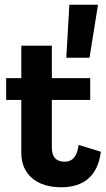

<svg xmlns="http://www.w3.org/2000/svg" viewBox="-20 -781 446 811"><path d="M394 -761H273L260 -537H358ZM406 -140 312 -169C304 -102 269 -98 253 -98C221 -98 199 -114 199 -157V-359H361V-451H199V-588H70V-451H6V-359H70V-135C70 -42 138 10 238 10C332 10 393 -36 406 -140Z"/></svg>

Font: Zilla Slab Bold
Style: Regular
Weight: 700
Designer: Typotheque.com
Foundry: Typotheque type foundry
Version: Version 1.3; 2018